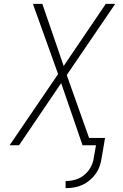

<svg xmlns="http://www.w3.org/2000/svg" viewBox="-20 -755 640 998"><path d="M321 223V186Q337 186 354.5 183Q372 180 388 173Q404 166 418.5 154Q433 142 443.5 127Q454 112 460 95.5Q466 79 468 62L479 0H409L298 -323L79 0H30L282 -370L151 -735H200L311 -412L530 -735H579L327 -365L443 -38H526L509 62Q506 84 499 105.5Q492 127 478.5 146.5Q465 166 446.5 181.5Q428 197 407 206.5Q386 216 364 219.5Q342 223 321 223Z"/></svg>

Font: Iosevka Extralight Extended
Style: Italic
Weight: 200
Width: 7
Italic angle: -9°
Monospace: yes
Designer: Belleve Invis
Foundry: Belleve Invis
Version: Version 32.5.0; ttfautohint (v1.8.4)